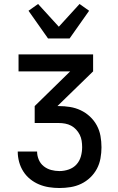

<svg xmlns="http://www.w3.org/2000/svg" viewBox="-20 -943 590 963"><path d="M278 0Q252 0 226 -4Q200 -8 176 -18Q152 -28 131.5 -44.5Q111 -61 97 -83Q83 -105 76 -130.5Q69 -156 69 -182V-183H166Q166 -162 174.5 -142Q183 -122 199.5 -109Q216 -96 236.5 -90.5Q257 -85 278 -85Q302 -85 325 -93Q348 -101 363.5 -118Q379 -135 385.5 -158Q392 -181 392 -205Q392 -221 389.5 -237Q387 -253 380 -267Q373 -281 362 -293Q351 -305 337 -312.5Q323 -320 307 -323Q291 -326 275 -326H154V-411L332 -585H73V-670H447V-585L268 -411H275Q303 -411 331 -406.5Q359 -402 384.5 -390Q410 -378 431 -358.5Q452 -339 465.5 -314Q479 -289 484 -261Q489 -233 489 -204Q489 -177 484 -149Q479 -121 466 -96.5Q453 -72 432.5 -52.5Q412 -33 387 -21Q362 -9 334 -4.5Q306 0 278 0ZM221 -750 123 -889 171 -923 275 -809 379 -923 427 -889 329 -750Z"/></svg>

Font: Lode Dark
Style: Bold
Weight: 700
Monospace: yes
Designer: Belleve Invis
Foundry: Belleve Invis
Version: Version 29.2.0; ttfautohint (v1.8.3)